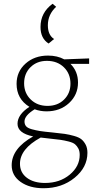

<svg xmlns="http://www.w3.org/2000/svg" viewBox="-20 -710 515 1019"><path d="M238 -479Q195 -506 195 -567Q195 -643 259 -690L278 -674Q234 -633 234 -576Q234 -524 267 -503ZM453 -400V-371H354Q394 -331 394 -272Q394 -207 346.5 -163Q299 -119 227 -119Q194 -119 164 -130Q110 -97 110 -65Q110 -50 118.5 -40Q127 -30 149 -24Q171 -18 193 -14.5Q215 -11 258 -7Q299 -3 323 0.5Q347 4 373.5 11.5Q400 19 413 30Q426 41 435 58.5Q444 76 444 101Q444 178 376 233.5Q308 289 211 289Q137 289 89.5 255.5Q42 222 42 167Q42 78 156 14Q73 -3 73 -53Q73 -102 136 -143Q68 -185 68 -265Q68 -330 115.5 -372.5Q163 -415 235 -415Q284 -415 321 -395ZM354 -266Q354 -319 319 -353Q284 -387 229 -387Q176 -387 142 -353.5Q108 -320 108 -268Q108 -216 143 -182Q178 -148 232 -148Q286 -148 320 -181.5Q354 -215 354 -266ZM403 112Q403 92 396 78.5Q389 65 378.5 56Q368 47 344.5 41Q321 35 300 32Q279 29 239 25Q224 24 196 20Q86 80 86 159Q86 206 122.5 233.5Q159 261 219 261Q297 261 350 217Q403 173 403 112Z"/></svg>

Font: EauTestText Light
Style: Regular
Weight: 300
Designer: Christian Thalmann (Catharsis Fonts)
Version: Version 0.001;PS 000.001;hotconv 1.0.88;makeotf.lib2.5.64775